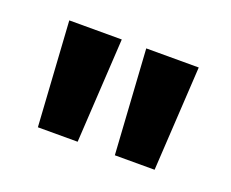

<svg xmlns="http://www.w3.org/2000/svg" viewBox="-51 -872 425 354"><g transform="rotate(20 161.5 -694.5)"><path d="M137 -797 125 -592H47L34 -797ZM288 -797 276 -592H198L185 -797Z"/></g></svg>

Font: A Bank Premium Med
Style: Regular
Weight: 500
Designer: Ninad Kale (Devanagari), Jonny Pinhorn (Latin), Htun Naung (Myanmar)
Foundry: Indian Type Foundry
Version: 4.004